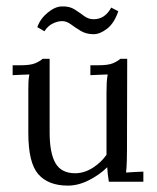

<svg xmlns="http://www.w3.org/2000/svg" viewBox="-20 -566 488 598"><path d="M191.4 12.1Q130.2 12.1 99.2 -23.5Q68.2 -59 68.2 -151.8V-285.3Q68.2 -297 68.6 -309.1Q68.9 -321.2 71.5 -334.1Q58.3 -333.7 45.3 -333.1Q32.3 -332.6 19.4 -331.9V-362.7H42.9Q74.8 -362.7 89.5 -368.9Q104.1 -375.1 112.6 -382.8H134.6V-154Q134.6 -89.1 152.9 -57.6Q171.3 -26 215.6 -26.4Q243.9 -27.1 269.9 -44Q295.9 -60.9 311.7 -84V-277.2Q311.7 -295.2 312.4 -308.2Q313.2 -321.2 315.4 -334.1Q301.8 -333.7 288.4 -333.1Q275 -332.6 261.5 -331.9V-362.7H284.6Q316.8 -362.7 331.5 -368.9Q346.2 -375.1 354.6 -382.8H376.2L375.5 -99Q375.5 -87.3 375 -65.5Q374.4 -43.6 372.6 -28.6Q386.1 -29.3 399.5 -30.3Q412.9 -31.2 426.5 -31.5V0H319Q316.8 -12.8 315.7 -23.8Q314.6 -34.8 313.9 -45.1Q290.8 -22 257.4 -5Q224.1 12.1 191.4 12.1ZM348.4 -531Q335.9 -493.9 313.7 -476.7Q291.5 -459.5 271.7 -459.5Q248.6 -459.5 231.6 -469.7Q214.5 -480 201 -490.1Q187.4 -500.2 173.5 -500.2Q159.9 -500.2 144.5 -492.8Q129.1 -485.5 118.4 -468.6L96.1 -481.5Q105.6 -507.9 128.7 -526.8Q151.8 -545.7 172.7 -546Q196.6 -546.8 212.3 -536.7Q228.1 -526.6 241.7 -516.3Q255.2 -506.1 271.7 -506.1Q306.9 -506.1 326.4 -542.4Z"/></svg>

Font: Parastoo
Style: Regular
Weight: 400
Foundry: Saber Rastikerdar (saber.rastikerdar@gmail.com)
Version: Version 3.000